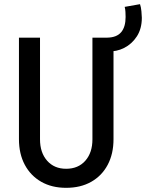

<svg xmlns="http://www.w3.org/2000/svg" viewBox="-20 -902 707 930"><path d="M300.3 7.8Q231 7.8 179.7 -21.5Q128.4 -50.8 100.1 -103.8Q71.8 -156.7 71.8 -228V-719.7H173.8V-227.1Q173.8 -162.6 208.3 -123.5Q242.7 -84.5 300.3 -84.5Q358.9 -84.5 393.3 -123.5Q427.7 -162.6 427.7 -227.1V-719.7H529.8V-228Q529.8 -156.7 501.7 -103.8Q473.6 -50.8 422.1 -21.5Q370.6 7.8 300.3 7.8ZM502.4 -653.3 500.5 -719.7Q545.4 -720.7 566.9 -746.1Q588.4 -771.5 588.4 -819.8Q588.4 -831.5 587.6 -844.5Q586.9 -857.4 584 -868.7L658.2 -881.8Q663.1 -867.7 665 -847.2Q667 -826.7 667 -815.9Q667 -763.2 643.1 -726.1Q619.1 -689 581.5 -669.9Q543.9 -650.9 502.4 -653.3Z"/></svg>

Font: Reddit Sans Condensed Medium
Style: Regular
Weight: 500
Designer: Stephen Hutchings
Foundry: Reddit
Version: Version 1.014